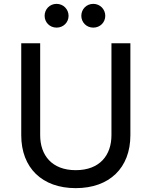

<svg xmlns="http://www.w3.org/2000/svg" viewBox="-20 -964 785 994"><path d="M463 -821C498 -821 525 -848 525 -882C525 -916 498 -944 463 -944C427 -944 401 -916 401 -882C401 -849 427 -821 463 -821ZM273 -821C308 -821 335 -848 335 -882C335 -916 308 -944 273 -944C237 -944 211 -916 211 -882C211 -849 237 -821 273 -821ZM372 10C547 10 655 -95 655 -264V-740H557V-264C557 -161 497 -83 372 -83C248 -83 188 -161 188 -264V-740H90V-264C90 -95 198 10 372 10Z"/></svg>

Font: Be Vietnam Pro
Style: Regular
Weight: 400
Designer: Lam Bao, Tony Le, Vietanh Nguyen
Foundry: Yellow Type Foundry
Version: Version 1.002